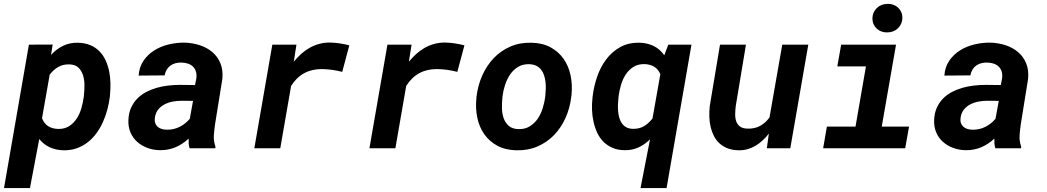

<svg xmlns="http://www.w3.org/2000/svg" viewBox="-38 -756 5340 979"><path d="M522 -262.2Q518.1 -230 509.3 -197Q500.5 -164.1 486.6 -133.3Q472.7 -102.5 453.4 -76.2Q434.1 -49.8 408.9 -30.3Q383.8 -10.7 352.8 0.2Q321.8 11.2 284.2 10.3Q247.6 9.3 216.6 -4.6Q185.5 -18.6 162.1 -46.9L114.7 203.1H-17.6L109.4 -528.3L230.5 -528.8L222.2 -476.1Q250 -506.3 284.2 -522.7Q318.4 -539.1 359.9 -538.1Q396 -537.1 422.9 -525.6Q449.7 -514.2 469 -494.4Q488.3 -474.6 500.2 -448.7Q512.2 -422.9 518.3 -393.8Q524.4 -364.7 525.1 -333.7Q525.9 -302.7 522.9 -272.9ZM390.1 -272.9Q392.6 -295.4 392.6 -322Q392.6 -348.6 385.5 -371.8Q378.4 -395 362.3 -410.9Q346.2 -426.8 315.9 -427.7Q283.7 -428.7 259 -414.6Q234.4 -400.4 215.3 -375L176.3 -153.3Q187 -125.5 207.8 -112.5Q228.5 -99.6 257.8 -98.6Q291 -97.7 314.5 -112.8Q337.9 -127.9 353.5 -152.1Q369.1 -176.3 377.4 -205.8Q385.7 -235.4 389.2 -262.7Z M928.7 0Q924.8 -12.7 924.1 -24.7Q923.3 -36.6 923.8 -49.3Q893.1 -20.5 856.7 -5.1Q820.3 10.3 777.3 9.8Q744.1 9.3 714.1 -1.7Q684.1 -12.7 661.9 -32.5Q639.6 -52.2 627.4 -80.6Q615.2 -108.9 616.7 -144Q618.2 -179.2 630.1 -206.1Q642.1 -232.9 661.6 -252.9Q681.2 -272.9 706.5 -286.4Q731.9 -299.8 760.7 -308.1Q789.6 -316.4 820.1 -319.8Q850.6 -323.2 880.4 -323.2L956.5 -322.3L962.9 -355Q965.8 -374 961.7 -389.2Q957.5 -404.3 947.5 -414.8Q937.5 -425.3 922.4 -430.9Q907.2 -436.5 888.2 -437Q854 -438 831.1 -421.6Q808.1 -405.3 801.3 -371.6L668.9 -370.6Q671.9 -414.6 693.8 -446.5Q715.8 -478.5 749 -499.3Q782.2 -520 822.5 -529.5Q862.8 -539.1 902.3 -538.6Q943.8 -537.6 981 -525.4Q1018.1 -513.2 1045.2 -490Q1072.3 -466.8 1086.2 -432.6Q1100.1 -398.4 1095.7 -353L1059.1 -126Q1054.7 -97.2 1052.5 -67.1Q1050.3 -37.1 1060.5 -8.8L1060.1 0ZM812 -94.7Q846.7 -93.8 877.2 -108.9Q907.7 -124 929.7 -150.4L946.3 -241.7L886.2 -242.2Q864.3 -242.2 841.8 -237.8Q819.3 -233.4 800.3 -223.4Q781.2 -213.4 768.1 -196.8Q754.9 -180.2 751.5 -154.8Q749.5 -139.6 753.4 -128.4Q757.3 -117.2 765.6 -109.9Q773.9 -102.5 785.9 -98.6Q797.9 -94.7 812 -94.7Z M1643.6 -539.1Q1668.9 -538.6 1693.6 -534.9Q1718.3 -531.2 1743.2 -524.9L1707 -389.6Q1681.6 -396 1656.2 -399.7Q1630.9 -403.3 1604.5 -403.8Q1501 -404.8 1446.3 -317.9L1391.1 0H1258.8L1350.6 -528.3H1473.6L1460 -441.4Q1477.5 -462.9 1497.6 -481Q1517.6 -499 1540.5 -512Q1563.5 -524.9 1589.1 -532Q1614.7 -539.1 1643.6 -539.1Z M2230.5 -539.1Q2255.9 -538.6 2280.5 -534.9Q2305.2 -531.2 2330.1 -524.9L2293.9 -389.6Q2268.6 -396 2243.2 -399.7Q2217.8 -403.3 2191.4 -403.8Q2087.9 -404.8 2033.2 -317.9L1978 0H1845.7L1937.5 -528.3H2060.5L2046.9 -441.4Q2064.5 -462.9 2084.5 -481Q2104.5 -499 2127.4 -512Q2150.4 -524.9 2176 -532Q2201.7 -539.1 2230.5 -539.1Z M2392.1 -265.6Q2398.9 -321.3 2421.1 -371.3Q2443.4 -421.4 2479 -459Q2514.6 -496.6 2563.2 -518.1Q2611.8 -539.6 2671.4 -538.1Q2728.5 -537.1 2769.5 -514.6Q2810.5 -492.2 2836.2 -455.3Q2861.8 -418.5 2871.6 -370.6Q2881.3 -322.8 2876 -270.5L2874.5 -259.8Q2867.7 -204.1 2845.5 -154.5Q2823.2 -105 2787.6 -67.9Q2752 -30.8 2703.4 -9.5Q2654.8 11.7 2595.7 10.3Q2539.1 9.3 2498 -12.9Q2457 -35.2 2431.4 -71.5Q2405.8 -107.9 2395.8 -155.5Q2385.7 -203.1 2391.1 -255.4ZM2523.4 -255.4Q2521 -231 2521.5 -203.9Q2522 -176.8 2530 -153.6Q2538.1 -130.4 2555.9 -114.5Q2573.7 -98.6 2605.5 -97.7Q2638.7 -96.7 2662.8 -111.6Q2687 -126.5 2703.4 -150.1Q2719.7 -173.8 2728.8 -202.9Q2737.8 -231.9 2741.7 -259.8L2742.7 -270Q2744.1 -286.1 2744.9 -304Q2745.6 -321.8 2743.4 -339.1Q2741.2 -356.4 2736.1 -372.3Q2731 -388.2 2721.4 -400.4Q2711.9 -412.6 2697.3 -420.2Q2682.6 -427.7 2661.6 -428.7Q2627.9 -429.7 2603.8 -415Q2579.6 -400.4 2563.2 -376.5Q2546.9 -352.5 2537.4 -323.2Q2527.8 -293.9 2524.4 -265.6Z M2983.9 -265.1Q2989.7 -314.9 3006.6 -364.3Q3023.4 -413.6 3052.7 -452.9Q3082 -492.2 3124.5 -515.9Q3167 -539.6 3224.1 -538.1Q3262.7 -537.1 3294.9 -521.5Q3327.1 -505.9 3349.1 -474.1L3369.6 -528.3H3487.8L3360.8 203.1H3228L3276.4 -45.4Q3249 -18.6 3216.8 -3.9Q3184.6 10.7 3146 9.8Q3110.8 9.3 3084 -2.7Q3057.1 -14.6 3037.8 -34.4Q3018.6 -54.2 3006.6 -80.3Q2994.6 -106.4 2988.3 -135.5Q2981.9 -164.6 2980.7 -195.3Q2979.5 -226.1 2982.9 -254.9ZM3115.2 -254.9Q3113.8 -240.2 3113 -223.1Q3112.3 -206.1 3113.8 -189Q3115.2 -171.9 3119.6 -156Q3124 -140.1 3132.6 -127.7Q3141.1 -115.2 3154.8 -107.4Q3168.5 -99.6 3188.5 -99.1Q3220.7 -98.1 3245.4 -112.5Q3270 -127 3289.1 -151.9L3329.1 -377.9Q3317.9 -403.8 3297.4 -416Q3276.9 -428.2 3248.5 -429.2Q3215.3 -429.7 3191.7 -414.8Q3168 -399.9 3152.3 -375.7Q3136.7 -351.6 3128.2 -322.3Q3119.6 -293 3116.2 -265.1Z M3882.3 -74.7Q3867.7 -56.2 3851.1 -40.5Q3834.5 -24.9 3815.4 -13.4Q3796.4 -2 3774.7 4.4Q3752.9 10.7 3729 10.3Q3696.8 9.8 3672.6 0.5Q3648.4 -8.8 3630.9 -24.9Q3613.3 -41 3602.3 -62.5Q3591.3 -84 3585.4 -108.9Q3579.6 -133.8 3578.9 -161.1Q3578.1 -188.5 3581.1 -215.8L3633.3 -528.3H3765.6L3713.4 -214.4Q3710.9 -193.8 3710.7 -173.6Q3710.4 -153.3 3716.1 -137.2Q3721.7 -121.1 3735.4 -110.8Q3749 -100.6 3774.4 -100.1Q3810.1 -99.1 3837.6 -114Q3865.2 -128.9 3885.7 -157.2L3950.7 -528.3H4083.5L3991.7 0H3872.1Z M4251 -528.3H4530.8L4458 -110.4H4597.2L4577.6 0H4159.2L4178.2 -110.4H4324.2L4377.4 -417.5H4231.4ZM4410.6 -661.1Q4410.6 -677.7 4416.5 -691.4Q4422.4 -705.1 4432.9 -715.1Q4443.4 -725.1 4457.3 -730.7Q4471.2 -736.3 4487.3 -736.3Q4502.9 -736.8 4516.6 -731.9Q4530.3 -727.1 4540.5 -717.8Q4550.8 -708.5 4556.9 -695.3Q4563 -682.1 4563 -666Q4563 -649.4 4557.1 -635.7Q4551.3 -622.1 4541 -612.1Q4530.8 -602.1 4516.6 -596.4Q4502.4 -590.8 4486.3 -590.8Q4470.7 -590.3 4457 -595.2Q4443.4 -600.1 4433.1 -609.4Q4422.9 -618.7 4416.7 -631.8Q4410.6 -645 4410.6 -661.1Z M5037.1 0Q5033.2 -12.7 5032.5 -24.7Q5031.7 -36.6 5032.2 -49.3Q5001.5 -20.5 4965.1 -5.1Q4928.7 10.3 4885.7 9.8Q4852.5 9.3 4822.5 -1.7Q4792.5 -12.7 4770.3 -32.5Q4748 -52.2 4735.8 -80.6Q4723.6 -108.9 4725.1 -144Q4726.6 -179.2 4738.5 -206.1Q4750.5 -232.9 4770 -252.9Q4789.6 -272.9 4814.9 -286.4Q4840.3 -299.8 4869.1 -308.1Q4897.9 -316.4 4928.5 -319.8Q4959 -323.2 4988.8 -323.2L5064.9 -322.3L5071.3 -355Q5074.2 -374 5070.1 -389.2Q5065.9 -404.3 5055.9 -414.8Q5045.9 -425.3 5030.8 -430.9Q5015.6 -436.5 4996.6 -437Q4962.4 -438 4939.5 -421.6Q4916.5 -405.3 4909.7 -371.6L4777.3 -370.6Q4780.3 -414.6 4802.2 -446.5Q4824.2 -478.5 4857.4 -499.3Q4890.6 -520 4930.9 -529.5Q4971.2 -539.1 5010.7 -538.6Q5052.2 -537.6 5089.4 -525.4Q5126.5 -513.2 5153.6 -490Q5180.7 -466.8 5194.6 -432.6Q5208.5 -398.4 5204.1 -353L5167.5 -126Q5163.1 -97.2 5160.9 -67.1Q5158.7 -37.1 5168.9 -8.8L5168.5 0ZM4920.4 -94.7Q4955.1 -93.8 4985.6 -108.9Q5016.1 -124 5038.1 -150.4L5054.7 -241.7L4994.6 -242.2Q4972.7 -242.2 4950.2 -237.8Q4927.7 -233.4 4908.7 -223.4Q4889.6 -213.4 4876.5 -196.8Q4863.3 -180.2 4859.9 -154.8Q4857.9 -139.6 4861.8 -128.4Q4865.7 -117.2 4874 -109.9Q4882.3 -102.5 4894.3 -98.6Q4906.2 -94.7 4920.4 -94.7Z"/></svg>

Font: Roboto Mono
Style: Bold Italic
Weight: 700
Designer: Google
Version: Version 2.000985; 2015; ttfautohint (v1.3)